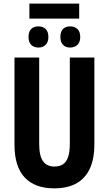

<svg xmlns="http://www.w3.org/2000/svg" viewBox="-20 -1032 602 1062"><path d="M502 -713.9V-234.9Q502 -152.8 476.6 -98.6Q451.2 -44.4 401.9 -17.3Q352.5 9.8 279.8 9.8Q173.8 9.8 116.9 -50Q60.1 -109.9 60.1 -231.9V-713.9H196.8V-236.8Q196.8 -168.9 218.3 -139.9Q239.7 -110.8 280.8 -110.8Q309.6 -110.8 328.4 -123.3Q347.2 -135.7 356.7 -163.6Q366.2 -191.4 366.2 -237.8V-713.9ZM418 -1012.2V-929.2H142.6V-1012.2ZM192.9 -886.2Q216.8 -886.2 232.2 -871.8Q247.6 -857.4 247.6 -827.1Q247.6 -798.8 232.2 -783.9Q216.8 -769 192.9 -769Q167.5 -769 152.6 -783.9Q137.7 -798.8 137.7 -827.1Q137.7 -857.4 152.6 -871.8Q167.5 -886.2 192.9 -886.2ZM367.7 -886.2Q392.1 -886.2 408 -871.8Q423.8 -857.4 423.8 -827.1Q423.8 -798.8 408 -783.9Q392.1 -769 367.7 -769Q343.3 -769 328.6 -783.9Q314 -798.8 314 -827.1Q314 -857.4 328.6 -871.8Q343.3 -886.2 367.7 -886.2Z"/></svg>

Font: Open Sans Condensed
Style: Regular
Weight: 400
Width: 3
Designer: Monotype Design Team
Foundry: Monotype Imaging Inc.
Version: Version 3.000